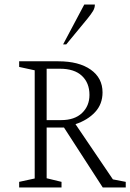

<svg xmlns="http://www.w3.org/2000/svg" viewBox="-20 -832 578 852"><path d="M65 0V-25L134 -40V-520L65 -535V-560H239Q330 -560 382.5 -523Q435 -486 435 -422Q435 -370 402 -334.5Q369 -299 315 -281L481 -36L538 -25V0H436L264 -266H187V-41L253 -25V0ZM246 -527H187V-299H251Q311 -299 344 -330.5Q377 -362 377 -411Q377 -464 343.5 -495.5Q310 -527 246 -527ZM260 -635 354 -812H401Q401 -797 393 -783.5Q385 -770 368 -749L274 -635Z"/></svg>

Font: Spectral SC ExtraLight
Style: Regular
Weight: 275
Designer: Jean-Baptiste Levee
Foundry: Production Type
Version: Version 2.001